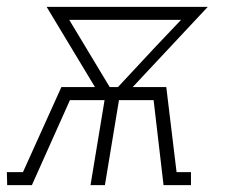

<svg xmlns="http://www.w3.org/2000/svg" viewBox="-41 -540 661 560"><path d="M-20 0 -21 -38H26L138 -286H236L95 -520H565L346 -286H444L474 -38H516V0H436L407 -248H306L265 0H223L264 -248H163L52 0ZM279 -286H303L412 -403L487 -482H161Z"/></svg>

Font: Iosevka Etoile Extralight
Style: Italic
Weight: 200
Italic angle: -9°
Designer: Belleve Invis
Foundry: Belleve Invis
Version: Version 22.1.2; ttfautohint (v1.8.4)